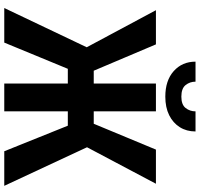

<svg xmlns="http://www.w3.org/2000/svg" viewBox="-38 -898 936 900"><g transform="rotate(90 430.0 -448.0)"><path d="M249 -297.9 27.8 -710.9H188L311.5 -419.4H422.9L403.8 -297.9ZM311 -318.4 179.7 0H17.6L209.5 -403.3ZM502 -710.9V0H371.6V-710.9ZM841.3 -710.9 622.6 -297.9H470.2L450.7 -419.4H560.1L681.2 -710.9ZM689 0 561 -318.4 663.1 -403.3 851.1 0ZM502 -896.5H596.2Q596.2 -854.5 576.2 -822.8Q556.2 -791 519.8 -772.9Q483.4 -754.9 433.1 -754.9Q357.4 -754.9 313.2 -794.4Q269 -834 269 -896.5H362.8Q362.8 -870.1 378.7 -850.1Q394.5 -830.1 433.1 -830.1Q470.7 -830.1 486.3 -850.1Q502 -870.1 502 -896.5Z"/></g></svg>

Font: Roboto Condensed SemiBold
Style: Regular
Weight: 600
Designer: Christian Robertson
Foundry: Google
Version: Version 3.008; 2023